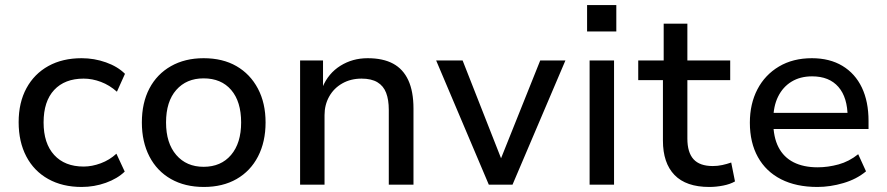

<svg xmlns="http://www.w3.org/2000/svg" viewBox="-20 -733 3519 762"><path d="M304 9Q228 9 171.5 -22.5Q115 -54 84.5 -112Q54 -170 54 -248Q54 -326 85 -383Q116 -440 172 -471Q228 -502 304 -502Q354 -502 400.5 -485.5Q447 -469 476 -440L444 -369Q415 -395 380.5 -408Q346 -421 312 -421Q237 -421 195 -376Q153 -331 153 -247Q153 -164 195 -118Q237 -72 312 -72Q345 -72 380 -85Q415 -98 442 -123L475 -52Q446 -24 400 -7.5Q354 9 304 9Z M789 9Q714 9 658.5 -22.5Q603 -54 573 -112Q543 -170 543 -247Q543 -325 573 -382Q603 -439 658.5 -470.5Q714 -502 788 -502Q864 -502 918.5 -470.5Q973 -439 1003.5 -381.5Q1034 -324 1034 -247Q1034 -170 1004 -112Q974 -54 919 -22.5Q864 9 789 9ZM788 -71Q857 -71 897 -118Q937 -165 937 -247Q937 -330 897.5 -376Q858 -422 788 -422Q720 -422 679.5 -376Q639 -330 639 -247Q639 -165 679.5 -118Q720 -71 788 -71Z M1171 0V-493H1262V-387H1260Q1283 -442 1331 -472Q1379 -502 1439 -502Q1500 -502 1540 -480.5Q1580 -459 1600.5 -414.5Q1621 -370 1621 -302V0H1523V-297Q1523 -337 1512.5 -364.5Q1502 -392 1478 -406.5Q1454 -421 1415 -421Q1372 -421 1338.5 -402Q1305 -383 1286.5 -350Q1268 -317 1268 -276V0Z M1920 0 1711 -493H1816L1974 -91H1963L2124 -493H2224L2014 0Z M2310 -608V-713H2426V-608ZM2320 0V-493H2417V0Z M2795 9Q2703 9 2657 -38.5Q2611 -86 2611 -175V-415H2513V-493H2614V-639H2708V-493H2878V-415H2708V-183Q2708 -128 2732.5 -101Q2757 -74 2809 -74Q2828 -74 2846.5 -78Q2865 -82 2882 -88L2897 -13Q2878 -2 2850 3.5Q2822 9 2795 9Z M3224 9Q3140 9 3080 -21.5Q3020 -52 2988 -109.5Q2956 -167 2956 -246Q2956 -321 2986 -378.5Q3016 -436 3071.5 -469Q3127 -502 3202 -502Q3273 -502 3323.5 -471.5Q3374 -441 3400.5 -385.5Q3427 -330 3427 -253V-221H3030V-285H3362L3344 -268Q3344 -346 3307.5 -388Q3271 -430 3203 -430Q3156 -430 3121.5 -409Q3087 -388 3068 -349.5Q3049 -311 3049 -258V-248Q3049 -189 3069.5 -149Q3090 -109 3129.5 -89Q3169 -69 3225 -69Q3266 -69 3308 -80.5Q3350 -92 3386 -121L3417 -53Q3380 -22 3327.5 -6.5Q3275 9 3224 9Z"/></svg>

Font: Nunito Sans 12pt ExtraLight 9pt Medium
Style: Regular
Weight: 500
Version: Version 3.101;gftools[0.9.27]